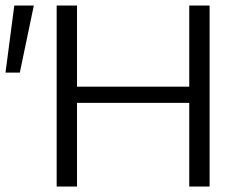

<svg xmlns="http://www.w3.org/2000/svg" viewBox="-30 -678 891 698"><path d="M732 -658V0H658V-304H250V0H176V-658H250V-363H658V-658ZM-10 -414 22 -658H93L42 -414Z"/></svg>

Font: Ysabeau
Style: Regular
Weight: 400
Designer: Christian Thalmann (Catharsis Fonts)
Version: Version 0.003